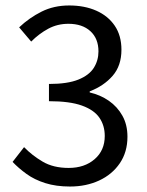

<svg xmlns="http://www.w3.org/2000/svg" viewBox="-20 -670 537 702"><path d="M236 12Q185 12 145.5 -0.5Q106 -13 77 -34Q48 -55 26 -78L68 -132Q97 -102 136 -79Q175 -56 231 -56Q289 -56 326 -88Q363 -120 363 -173Q363 -211 343.5 -239.5Q324 -268 279.5 -284Q235 -300 159 -300V-363Q227 -363 266.5 -379Q306 -395 323 -422Q340 -449 340 -482Q340 -529 310.5 -556Q281 -583 230 -583Q190 -583 156.5 -565Q123 -547 94 -518L50 -570Q87 -605 132 -627.5Q177 -650 233 -650Q289 -650 332 -631Q375 -612 399.5 -576Q424 -540 424 -488Q424 -430 392 -393Q360 -356 308 -336V-332Q347 -323 378 -301.5Q409 -280 427.5 -247Q446 -214 446 -170Q446 -114 418 -73Q390 -32 342.5 -10Q295 12 236 12Z"/></svg>

Font: Mada
Style: Regular
Weight: 400
Designer: Khaled Hosny
Version: Version 1.5